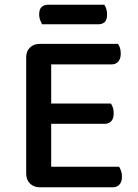

<svg xmlns="http://www.w3.org/2000/svg" viewBox="-20 -793 584 814"><path d="M149 1Q123 1 107 -15Q91 -31 91 -57V-550Q91 -576 107 -591.5Q123 -607 149 -607H480Q485 -601 488.5 -590Q492 -579 492 -566Q492 -544 481.5 -532Q471 -520 453 -520H197V-354H450Q455 -348 458.5 -337Q462 -326 462 -313Q462 -290 451.5 -279Q441 -268 423 -268H197V-86H485Q489 -80 493 -69Q497 -58 497 -45Q497 -22 486.5 -10.5Q476 1 458 1ZM158 -690Q154 -698 150 -708.5Q146 -719 146 -731Q146 -754 156.5 -763.5Q167 -773 184 -773H422Q434 -756 434 -732Q434 -709 424 -699.5Q414 -690 396 -690Z"/></svg>

Font: Baloo Bhaina 2 Medium
Style: Regular
Weight: 500
Designer: Yesha Goshar, Manish Minz, Shuchita Grover and Ek Type
Foundry: Ek Type
Version: Version 1.640;hotconv 1.0.111;makeotfexe 2.5.65597; ttfautoh